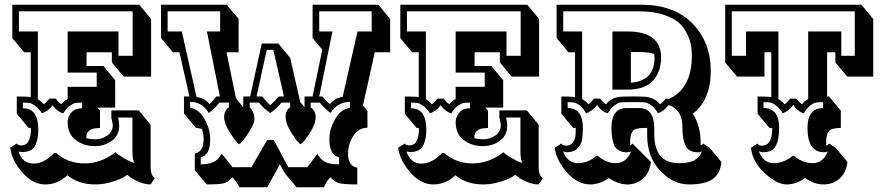

<svg xmlns="http://www.w3.org/2000/svg" viewBox="-20 -720 3723 812"><path d="M617 -13Q617 22 635 33L617 60Q591 60 562.5 47Q534 34 518 19Q501 34 460.5 47Q420 60 384 60Q311 60 265 21Q224 60 171.5 60Q119 60 74.5 9.5Q30 -41 23 -95L51 -113Q56 -105 71 -105Q111 -105 111 -179H101L51 -239V-312Q93 -312 110 -309V-499H82L32 -559V-700H569L619 -640V-396H503L453 -456V-499H346V-441H417L467 -381V-265H392L403 -252V-179Q387 -178 377 -176.5Q367 -175 356 -166Q345 -157 345 -140V-136Q359 -131 385 -131Q411 -131 434 -147Q457 -163 457 -192Q457 -197 451 -221V-253H567L617 -193ZM165 -279Q175 -285 189 -303H216Q229 -285 239 -279Q250 -293 266 -301V-353H389V-413H266V-587H481V-484H541V-672H60V-587H140V-300Q153 -293 165 -279ZM484 -188Q484 -148 453.5 -125Q423 -102 379 -102Q335 -102 300.5 -127.5Q266 -153 266 -205Q266 -223 280.5 -242.5Q295 -262 327 -262V-286Q309 -286 299.5 -284.5Q290 -283 275 -272.5Q260 -262 248 -241Q224 -246 202 -275Q184 -249 157 -241Q144 -262 129 -272.5Q114 -283 104.5 -284.5Q95 -286 77 -286V-262Q111 -262 126.5 -238.5Q142 -215 142 -173Q142 -131 128.5 -104Q115 -77 72 -77L58 -79Q76 -28 121 -28Q166 -28 209 -73H218L222 -69Q270 -29 338.5 -29Q407 -29 468 -76Q477 -67 505 -50.5Q533 -34 549 -31Q540 -41 540 -83V-223H479Q484 -206 484 -188Z M989 -499H938L978 -304L1009 -266V-312H1038L1087 -536H1157L1207 -476L1250 -288L1268 -266V-312H1302L1343 -510L1302 -559V-700H1580L1630 -640V-499H1565L1515 -274L1534 -252V-180Q1496 -179 1474 -145Q1452 -111 1452 -70Q1452 -17 1491 -11V60Q1437 60 1415.5 55Q1394 50 1378 30Q1368 36 1354 63L1350 72H1234L1184 12L1164 -25L1110 72H993Q973 37 962 30Q945 51 924.5 55.5Q904 60 854 60L804 0V-71Q841 -78 841 -130Q841 -154 834 -175L808 -180L758 -240V-312H781L739 -499H711L661 -559V-700H939L989 -640ZM1170 -286Q1151 -261 1123 -242Q1096 -260 1075 -286H1036V-266Q1043 -261 1049.5 -247.5Q1056 -234 1056 -215.5Q1056 -197 1030.5 -157.5Q1005 -118 991 -110Q978 -119 953 -158Q928 -197 928 -225Q928 -253 948 -266V-286H908Q891 -264 863 -242Q836 -289 784 -289V-264Q821 -259 845 -216.5Q869 -174 869 -131Q869 -63 829 -55V-25Q876 -25 897 -44Q908 -53 918 -69Q942 -42 963 -13H1043L1110 -128H1138L1199 -13H1280L1322 -69Q1342 -37 1368 -30Q1390 -25 1414 -25V-55Q1373 -63 1373 -131Q1373 -174 1397.5 -216.5Q1422 -259 1460 -264V-289Q1408 -289 1378 -242Q1354 -260 1332 -286H1294V-266Q1315 -252 1315 -224Q1315 -196 1290 -157Q1265 -118 1251 -110Q1238 -118 1213 -157.5Q1188 -197 1188 -226Q1188 -255 1207 -266V-286ZM866 -280Q876 -288 895 -312H910L855 -587H911V-672H689V-587H749L811 -310Q846 -305 866 -280ZM1552 -587V-672H1330V-587H1386L1330 -312H1344Q1364 -286 1376 -280Q1396 -306 1429 -310L1492 -587ZM1123 -276Q1133 -282 1159 -312H1181L1136 -509H1108L1065 -312H1089Q1113 -282 1123 -276Z M2258 -13Q2258 22 2276 33L2258 60Q2232 60 2203.5 47Q2175 34 2159 19Q2142 34 2101.5 47Q2061 60 2025 60Q1952 60 1906 21Q1865 60 1812.5 60Q1760 60 1715.5 9.5Q1671 -41 1664 -95L1692 -113Q1697 -105 1712 -105Q1752 -105 1752 -179H1742L1692 -239V-312Q1734 -312 1751 -309V-499H1723L1673 -559V-700H2210L2260 -640V-396H2144L2094 -456V-499H1987V-441H2058L2108 -381V-265H2033L2044 -252V-179Q2028 -178 2018 -176.5Q2008 -175 1997 -166Q1986 -157 1986 -140V-136Q2000 -131 2026 -131Q2052 -131 2075 -147Q2098 -163 2098 -192Q2098 -197 2092 -221V-253H2208L2258 -193ZM1806 -279Q1816 -285 1830 -303H1857Q1870 -285 1880 -279Q1891 -293 1907 -301V-353H2030V-413H1907V-587H2122V-484H2182V-672H1701V-587H1781V-300Q1794 -293 1806 -279ZM2125 -188Q2125 -148 2094.5 -125Q2064 -102 2020 -102Q1976 -102 1941.5 -127.5Q1907 -153 1907 -205Q1907 -223 1921.5 -242.5Q1936 -262 1968 -262V-286Q1950 -286 1940.5 -284.5Q1931 -283 1916 -272.5Q1901 -262 1889 -241Q1865 -246 1843 -275Q1825 -249 1798 -241Q1785 -262 1770 -272.5Q1755 -283 1745.5 -284.5Q1736 -286 1718 -286V-262Q1752 -262 1767.5 -238.5Q1783 -215 1783 -173Q1783 -131 1769.5 -104Q1756 -77 1713 -77L1699 -79Q1717 -28 1762 -28Q1807 -28 1850 -73H1859L1863 -69Q1911 -29 1979.5 -29Q2048 -29 2109 -76Q2118 -67 2146 -50.5Q2174 -34 2190 -31Q2181 -41 2181 -83V-223H2120Q2125 -206 2125 -188Z M2717 -179H2705Q2666 -179 2655.5 -165Q2645 -151 2645 -120V-105Q2651 -108 2655 -113L2733 -35Q2727 12 2699 36Q2671 60 2633 60Q2595 60 2555 33Q2515 60 2477 60Q2423 60 2378 9.5Q2333 -41 2326 -95L2354 -113Q2359 -104 2376 -104Q2393 -104 2402.5 -117.5Q2412 -131 2413.5 -144Q2415 -157 2415 -179H2404L2354 -239V-312Q2395 -312 2412 -309V-499H2384L2334 -559V-700H2693Q2830 -700 2908 -621Q2986 -542 2986 -420Q2986 -298 2910 -239Q2943 -188 2943 -119V-105Q2950 -108 2954 -113L2981 -95L3031 -35Q3026 15 2994 37.5Q2962 60 2894 60Q2826 60 2771.5 1.5Q2717 -57 2717 -148ZM2771 -279Q2783 -286 2796 -303Q2806 -303 2810 -302Q2906 -346 2906 -485Q2906 -534 2889.5 -569.5Q2873 -605 2850.5 -624.5Q2828 -644 2785.5 -658Q2743 -672 2686 -672H2362V-587H2442V-301Q2457 -293 2468 -279Q2478 -285 2492 -303H2518Q2531 -285 2543 -279Q2565 -308 2606 -311Q2621 -312 2655.5 -312Q2690 -312 2706 -311Q2749 -308 2771 -279ZM2630 -288Q2612 -288 2602.5 -286.5Q2593 -285 2578 -274Q2563 -263 2551 -241Q2526 -246 2505 -276Q2484 -249 2459 -241Q2447 -263 2432 -274Q2417 -285 2407.5 -286.5Q2398 -288 2381 -288V-263Q2445 -263 2445 -179Q2445 -148 2441.5 -128.5Q2438 -109 2422 -92.5Q2406 -76 2376 -76L2361 -80Q2381 -30 2424 -30Q2467 -30 2502 -61H2508Q2543 -30 2585.5 -30Q2628 -30 2650 -80Q2645 -76 2628 -76Q2611 -76 2596.5 -84.5Q2582 -93 2576 -109Q2566 -136 2566 -179Q2566 -263 2630 -263H2682Q2747 -263 2747 -179V-153Q2747 -30 2851 -30Q2904 -30 2925 -48Q2945 -64 2948 -80Q2942 -76 2933 -76Q2892 -76 2879 -104Q2866 -132 2866 -183Q2866 -257 2807 -276Q2788 -249 2763 -241Q2750 -263 2735 -274Q2720 -285 2710 -286.5Q2700 -288 2682 -288ZM2570 -587H2633Q2776 -587 2776 -476Q2776 -417 2741.5 -379Q2707 -341 2634 -341H2570ZM2680 -500H2648V-370Q2748 -378 2748 -476L2747 -491Q2728 -500 2680 -500Z M3478 -499V-312H3486L3536 -252V-179Q3497 -179 3485.5 -165Q3474 -151 3474 -120V-105Q3481 -105 3486 -113L3514 -95L3564 -35Q3558 12 3530 36Q3502 60 3462.5 60Q3423 60 3385 33Q3347 60 3306.5 60Q3266 60 3214 12Q3162 -36 3156 -95L3184 -113Q3188 -104 3203 -104Q3246 -104 3246 -179H3234L3184 -239V-312Q3225 -312 3242 -309V-499H3213V-396H3097L3047 -456V-700H3623L3673 -640V-396H3563L3513 -456V-499ZM3298 -279Q3308 -285 3322 -303H3348Q3361 -285 3372 -279Q3382 -293 3398 -301V-587H3538V-484H3595V-672H3075V-484H3135V-587H3272V-301Q3286 -294 3298 -279ZM3338 -61Q3374 -30 3417.5 -30Q3461 -30 3481 -80Q3474 -76 3465 -76Q3395 -76 3395 -179Q3395 -263 3461 -263V-288Q3442 -288 3432 -286.5Q3422 -285 3407 -274Q3392 -263 3380 -241Q3356 -246 3335 -276Q3314 -249 3290 -241Q3277 -263 3262 -274Q3247 -285 3237 -286.5Q3227 -288 3209 -288V-263Q3275 -263 3275 -179Q3275 -103 3243 -84Q3228 -76 3205 -76L3189 -80Q3209 -30 3252.5 -30Q3296 -30 3332 -61Z"/></svg>

Font: Ewert
Style: Regular
Weight: 400
Designer: Johan Kallas, Mihkel Virkus
Foundry: Johan Kallas, Mihkel Virkus
Version: Version 1.001